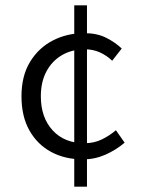

<svg xmlns="http://www.w3.org/2000/svg" viewBox="-20 -673 532 724"><path d="M293 -72Q225 -72 173 -100Q121 -128 91 -181Q61 -234 61 -310Q61 -387 93.5 -440Q126 -493 179.5 -520.5Q233 -548 298 -548Q346 -548 380.5 -530.5Q415 -513 439 -490L403 -444Q382 -464 356.5 -475.5Q331 -487 301 -487Q251 -487 213.5 -465Q176 -443 155 -403.5Q134 -364 134 -310Q134 -230 178.5 -181.5Q223 -133 299 -133Q335 -133 364.5 -147.5Q394 -162 417 -182L450 -135Q417 -107 377 -89.5Q337 -72 293 -72ZM260 31V-653H308V31Z"/></svg>

Font: Assistant ExtraLight
Style: Regular
Weight: 400
Version: Version 3.000